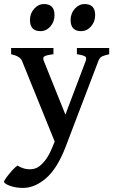

<svg xmlns="http://www.w3.org/2000/svg" viewBox="-48 -693 571 955"><path d="M66.9 241.7Q29.8 241.7 1 231Q-27.8 220.2 -27.8 210.9Q-27.8 205.6 -15.4 188.7Q-2.9 171.9 12.9 154.3Q28.8 136.7 39.1 130.4Q63 145.5 87.2 148.2Q111.3 150.9 129.4 144Q147.5 138.2 170.2 112.5Q192.9 86.9 210 44.9L224.1 11.2L61.5 -390.1Q52.7 -413.1 7.3 -423.3V-454.1H217.8V-423.3Q180.2 -418.5 171.9 -412.1Q163.6 -405.8 169.9 -390.1L277.3 -123L378.4 -390.1Q383.8 -404.8 376.5 -411.4Q369.1 -418 334.5 -423.3V-454.1H495.1V-423.3Q465.8 -416.5 456.3 -410.4Q446.8 -404.3 441.4 -390.1L278.3 37.6Q236.8 145.5 180.9 193.6Q125 241.7 66.9 241.7ZM355.5 -538.1Q303.2 -538.1 303.2 -593.3Q303.2 -626.5 324.2 -649.7Q345.2 -672.9 373 -672.9Q425.3 -672.9 425.3 -618.2Q425.3 -585 404.8 -561.5Q384.3 -538.1 355.5 -538.1ZM153.3 -538.1Q101.1 -538.1 101.1 -593.3Q101.1 -626.5 122.1 -649.7Q143.1 -672.9 170.4 -672.9Q223.1 -672.9 223.1 -618.2Q223.1 -585 202.6 -561.5Q182.1 -538.1 153.3 -538.1Z"/></svg>

Font: David Libre Medium
Style: Regular
Weight: 500
Designer: Ismar David, J. Victor Gaultney, Annie Olsen and Meir Sadan
Foundry: Monotype Imaging Inc. & SIL International
Version: Version 1.100; ttfautohint (v1.8.4.7-5d5b)